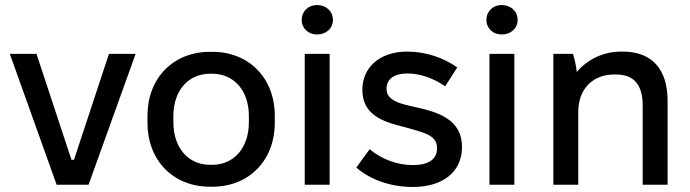

<svg xmlns="http://www.w3.org/2000/svg" viewBox="-20 -734 2741 763"><path d="M205 0H332L519 -520H413L274 -99H264L125 -520H19Z M814 8H824C970 8 1072 -97 1072 -246V-274C1072 -423 970 -528 824 -528H814C668 -528 566 -423 566 -274V-246C566 -97 668 8 814 8ZM815 -79C727 -79 669 -148 669 -248V-273C669 -374 728 -441 815 -441H823C910 -441 969 -374 969 -273V-248C969 -148 911 -79 823 -79Z M1240 -597C1276 -597 1303 -621 1303 -655C1303 -689 1276 -714 1240 -714C1205 -714 1179 -689 1179 -655C1179 -621 1205 -597 1240 -597ZM1191 0H1290V-520H1191Z M1621 9C1740 9 1816 -51 1816 -150C1816 -259 1721 -288 1637 -307C1572 -321 1516 -333 1516 -381C1516 -420 1546 -442 1599 -442C1651 -442 1705 -422 1749 -391L1797 -466C1744 -504 1673 -529 1598 -529C1490 -529 1420 -467 1420 -377C1420 -277 1503 -250 1580 -231C1659 -208 1717 -200 1717 -145C1717 -101 1683 -78 1621 -78C1560 -78 1498 -100 1449 -141L1396 -68C1453 -19 1533 9 1621 9Z M1974 -597C2010 -597 2037 -621 2037 -655C2037 -689 2010 -714 1974 -714C1939 -714 1913 -689 1913 -655C1913 -621 1939 -597 1974 -597ZM1925 0H2024V-520H1925Z M2179 0H2278V-289C2278 -381 2336 -438 2421 -438H2428C2502 -438 2534 -394 2534 -314V0H2633V-333C2633 -459 2571 -529 2455 -529H2449C2377 -529 2315 -498 2272 -448C2270 -471 2263 -501 2257 -520H2179Z"/></svg>

Font: Fixel Text Medium
Style: Regular
Weight: 500
Width: 4
Designer: AlfaBravo + MacPaw
Foundry: Kyrylo Tkachov, Marchela Mozhyna, Serhii Makarenko, Maria Weinstein, Zakhar Kryvoshyya
Version: Version 1.211